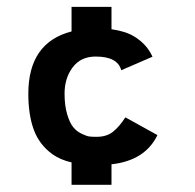

<svg xmlns="http://www.w3.org/2000/svg" viewBox="-20 -524 558 549"><path d="M164.6 -256.3Q164.6 -222.2 172.1 -197Q179.7 -171.9 189.5 -160.2Q199.2 -148.4 213.4 -141.6Q227.5 -134.8 235.1 -133.8Q242.7 -132.8 252 -132.8H256.8Q284.7 -132.8 303 -147.2Q321.3 -161.6 338.4 -188.5L430.2 -137.7Q395 -64.9 298.8 -54.2V4.4H184.6V-59.6Q152.8 -66.9 129.9 -83Q92.3 -110.4 76.7 -152.8Q61 -195.3 61 -255.9Q61 -402.3 184.6 -434.1V-504.4H298.8V-440.4Q339.8 -434.6 364.3 -419.4Q400.4 -397 416 -361.8L326.7 -323.2Q316.4 -362.3 253.4 -362.3Q210.9 -362.3 187.7 -331.3Q164.6 -300.3 164.6 -256.3Z"/></svg>

Font: Fantasque Sans Mono
Style: Bold
Weight: 700
Monospace: yes
Designer: Jany Belluz
Version: Version 1.8.0 ; ttfautohint (v1.8.2)